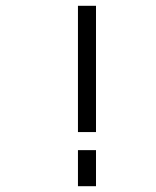

<svg xmlns="http://www.w3.org/2000/svg" viewBox="-20 -645 540 665"><path d="M250 -125Q250 -125 250 0H312.5Q312.5 0 312.5 -125ZM250 -625V-187.5H312.5V-625Z"/></svg>

Font: CalcUnifontExMono
Style: Regular
Weight: 500
Version: Version 15.0.06